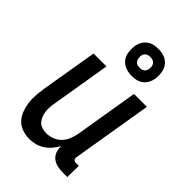

<svg xmlns="http://www.w3.org/2000/svg" viewBox="-228 -857 957 957"><g transform="rotate(45 250.0 -378.5)"><path d="M167 8Q141 8 116.5 -0.5Q92 -9 75.5 -26.5Q59 -44 50 -67.5Q41 -91 37.5 -116Q34 -141 36 -167.5Q38 -194 42 -221L92 -520H183L131 -207Q128 -192 127 -176.5Q126 -161 128 -146Q130 -131 135.5 -117Q141 -103 150.5 -92.5Q160 -82 175 -77Q190 -72 205 -72Q226 -72 247 -79.5Q268 -87 284 -103Q300 -119 308.5 -140Q317 -161 321 -182L377 -520H468L397 -93Q396 -89 397 -85Q398 -81 400.5 -78Q403 -75 407 -73.5Q411 -72 416 -72H436L435 8H402Q382 8 363 3.5Q344 -1 330 -12.5Q316 -24 309.5 -42Q303 -60 305 -80Q294 -61 279.5 -44Q265 -27 247 -15Q229 -3 208 2.5Q187 8 167 8ZM305 -575Q282 -575 261 -583Q240 -591 227 -608Q214 -625 211 -647.5Q208 -670 211 -693Q214 -709 222 -723.5Q230 -738 243.5 -748Q257 -758 272.5 -761.5Q288 -765 304 -765Q319 -765 334 -762Q349 -759 361.5 -751Q374 -743 382.5 -732Q391 -721 395 -706.5Q399 -692 399.5 -677Q400 -662 398 -647Q395 -631 387 -616.5Q379 -602 365.5 -592Q352 -582 336.5 -578.5Q321 -575 305 -575ZM304 -632Q311 -632 317.5 -633.5Q324 -635 329.5 -639Q335 -643 338 -648.5Q341 -654 342 -661Q344 -670 342.5 -679Q341 -688 336 -695Q331 -702 322.5 -705Q314 -708 305 -708Q298 -708 291.5 -706.5Q285 -705 279.5 -701Q274 -697 271 -691.5Q268 -686 267 -679Q266 -670 267.5 -661Q269 -652 273.5 -645Q278 -638 286.5 -635Q295 -632 304 -632Z"/></g></svg>

Font: Iosevka Medium
Style: Italic
Weight: 500
Italic angle: -9°
Monospace: yes
Designer: Belleve Invis
Foundry: Belleve Invis
Version: Version 32.5.0; ttfautohint (v1.8.4)